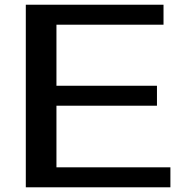

<svg xmlns="http://www.w3.org/2000/svg" viewBox="-20 -797 785 817"><path d="M89.8 0V-776.9H675.8V-691.9H220.2V-432.1H647.9V-347.2H220.2V-85H705.1V0Z"/></svg>

Font: Sporting Grotesque
Style: Regular
Weight: 400
Designer: Lucas LE BIHAN
Foundry: Lucas LE BIHAN
Version: Version 2.001;PS 2.1;hotconv 1.0.88;makeotf.lib2.5.647800